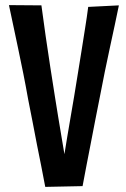

<svg xmlns="http://www.w3.org/2000/svg" viewBox="-20 -727 493 751"><path d="M15 -707 142 -706Q150 -647 158.5 -586.5Q167 -526 176.5 -466Q186 -406 195 -348Q201 -309 207.5 -270.5Q214 -232 220 -195.5Q226 -159 232 -124Q237 -155 243 -191.5Q249 -228 256 -268Q263 -308 270 -350Q277 -394 284.5 -439Q292 -484 299 -529Q306 -574 313 -617.5Q320 -661 325 -700L445 -706Q438 -671 429 -629.5Q420 -588 410 -541.5Q400 -495 390 -446.5Q380 -398 371 -350Q362 -305 353 -259Q344 -213 335.5 -168.5Q327 -124 318.5 -81Q310 -38 303 1L157 4Q150 -35 141.5 -76.5Q133 -118 124.5 -161.5Q116 -205 107.5 -250Q99 -295 90 -339Q81 -390 71 -440Q61 -490 51 -537Q41 -584 32 -627Q23 -670 15 -707Z"/></svg>

Font: Truculenta
Style: Bold
Weight: 700
Designer: Ivan Castro, Eva Sanz & Omnibus-Type Team
Foundry: Omnibus-Type
Version: Version 1.002